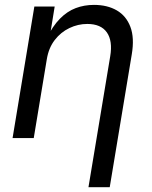

<svg xmlns="http://www.w3.org/2000/svg" viewBox="-20 -573 632 797"><path d="M174.3 -327.1 120.1 0H32.2L122.6 -545.9H207L185.5 -413.6H173.3Q198.7 -464.8 228.8 -495.4Q258.8 -525.9 294.2 -539.3Q329.6 -552.7 370.1 -552.7Q425.3 -552.7 464.6 -530Q503.9 -507.3 521.2 -461.7Q538.6 -416 526.9 -346.7L435.5 204.1H347.2L437.5 -339.4Q448.2 -403.3 423.6 -438.5Q398.9 -473.6 342.3 -473.6Q303.7 -473.6 268.1 -456.5Q232.4 -439.5 207.3 -407Q182.1 -374.5 174.3 -327.1Z"/></svg>

Font: Inter
Style: Italic
Weight: 400
Italic angle: -9.3988°
Designer: Rasmus Andersson
Foundry: rsms
Version: Version 4.001;git-66647c0bb